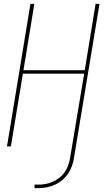

<svg xmlns="http://www.w3.org/2000/svg" viewBox="-20 -755 540 990"><path d="M158 215V197H178Q197 197 216 193.5Q235 190 253.5 181.5Q272 173 288.5 159.5Q305 146 316 129Q327 112 333 93.5Q339 75 342 56L414 -375H98L36 0H16L137 -735H157L101 -393H417L473 -735H493L362 56Q359 77 352 98Q345 119 332.5 138Q320 157 302 172.5Q284 188 263 197.5Q242 207 220.5 211Q199 215 178 215Z"/></svg>

Font: Iosevka Thin
Style: Italic
Weight: 100
Italic angle: -9°
Monospace: yes
Designer: Belleve Invis
Foundry: Belleve Invis
Version: Version 32.5.0; ttfautohint (v1.8.4)